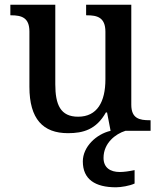

<svg xmlns="http://www.w3.org/2000/svg" viewBox="-20 -556 684 816"><path d="M269 10C333 10 389 -5 430 -78H435L450 0C389 14 332 68 332 130C332 206 384 240 473 240C494 240 531 234 552 224V167C528 172 507 175 489 175C449 175 420 157 420 115C420 52 471 13 513 0H620V-45H616C573 -45 538 -52 538 -111V-536H346V-491H349C392 -491 428 -483 428 -421V-219C428 -123 393 -60 312 -60C237 -60 215 -111 215 -198V-536H24V-491H27C72 -491 105 -481 105 -422V-187C105 -50 163 10 269 10Z"/></svg>

Font: Noto Serif Vithkuqi Medium
Style: Regular
Weight: 500
Version: Version 1.005